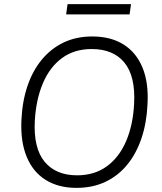

<svg xmlns="http://www.w3.org/2000/svg" viewBox="-20 -904 786 932"><path d="M351 8Q264 8 202 -30.5Q140 -69 109.5 -143Q79 -217 84 -321Q88 -411 113 -485.5Q138 -560 182.5 -614Q227 -668 288.5 -697.5Q350 -727 428 -727Q517 -727 579 -688.5Q641 -650 671.5 -576.5Q702 -503 696 -398Q692 -308 667 -233.5Q642 -159 598 -105Q554 -51 492 -21.5Q430 8 351 8ZM354 -53Q439 -53 499 -97Q559 -141 592.5 -219.5Q626 -298 631 -401Q638 -534 584 -600Q530 -666 425 -666Q341 -666 281.5 -622.5Q222 -579 188.5 -500.5Q155 -422 149 -318Q142 -185 196.5 -119Q251 -53 354 -53ZM301 -834 308 -884H616L609 -834Z"/></svg>

Font: Nunitoga
Style: Light Italic
Weight: 300
Italic angle: -9°
Designer: Vernon Adams
Foundry: Vernon Adams
Version: Version 1.0